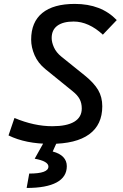

<svg xmlns="http://www.w3.org/2000/svg" viewBox="-20 -723 626 978"><path d="M237.3 9.8Q110.8 9.8 23.4 -33.2L53.7 -122.1Q153.8 -80.1 246.6 -80.1Q320.3 -80.1 358.4 -103Q396.5 -126 396.5 -170.4Q396.5 -197.8 385.7 -218Q375 -238.3 350.6 -257.8L210.9 -371.1Q173.3 -401.9 156 -442.1Q138.7 -482.4 138.7 -521Q138.7 -610.8 195.6 -657Q252.4 -703.1 360.8 -703.1Q496.1 -703.1 574.7 -620.6L503.9 -546.4Q468.3 -579.6 430.7 -596.4Q393.1 -613.3 355 -613.3Q301.3 -613.3 272.2 -592Q243.2 -570.8 243.2 -529.3Q243.2 -507.3 254.9 -481.4Q266.6 -455.6 292.5 -434.6L412.6 -337.9Q459 -300.3 480 -264.4Q501 -228.5 501 -181.6Q501 -87.4 434.1 -38.8Q367.2 9.8 237.3 9.8ZM115.7 234.4 128.9 161.1Q226.6 161.1 226.6 125.5Q226.6 98.1 156.7 85.4L217.8 -23.9L270 1L248.5 48.8Q284.2 58.1 302.2 77.1Q320.3 96.2 320.3 123.5Q320.3 178.2 268.3 206.3Q216.3 234.4 115.7 234.4Z"/></svg>

Font: Cascadia Mono NF
Style: Italic
Weight: 400
Italic angle: -10°
Monospace: yes
Designer: Aaron Bell
Foundry: Saja Typeworks
Version: Version 2404.023